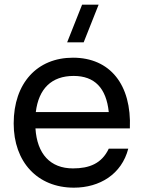

<svg xmlns="http://www.w3.org/2000/svg" viewBox="-20 -808 630 842"><path d="M304 15C417.5 15 513.5 -44 542.5 -156H457C426 -90.5 371.5 -69.5 300 -69.5C200.5 -69.5 142.5 -133 135.5 -245H549.5C557.5 -437 462.5 -555 300 -555C143 -555 40 -443.5 40 -266.5C40 -97.5 144.5 15 304 15ZM137 -316.5C149.5 -419 206 -475 303 -475C394.5 -475 446 -422.5 457 -316.5ZM274.5 -622.5H347L412.5 -787.5H340Z"/></svg>

Font: Eudonet Medium
Style: Regular
Weight: 500
Designer: Mikhail Sharanda
Foundry: Mikhail Sharanda
Version: Version 4.503;Glyphs 3.1.2 (3151)